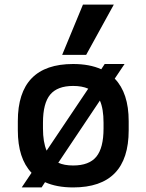

<svg xmlns="http://www.w3.org/2000/svg" viewBox="-20 -810 640 840"><path d="M75 10 118 -54Q58 -117 58 -240V-280Q58 -530 300 -530Q372 -530 423 -507L438 -530H525L482 -466Q543 -403 543 -280V-240Q543 10 300 10Q228 10 177 -13L162 10ZM300 -86Q370 -86 401.5 -124.5Q433 -163 433 -248V-273Q433 -334 417 -370L235 -98Q261 -86 300 -86ZM184 -151 366 -422Q339 -434 300 -434Q231 -434 199.5 -396Q168 -358 168 -273V-248Q168 -188 184 -151ZM357 -570H252L343 -790H478Z"/></svg>

Font: M PLUS Code Latin 60 Medium
Style: Regular
Weight: 500
Width: 7
Monospace: yes
Designer: Coji Morishita
Foundry: UNDERFOREST DESIGN
Version: Version 1.005; ttfautohint (v1.8.3)